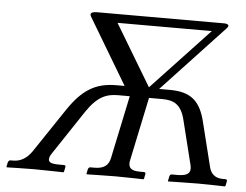

<svg xmlns="http://www.w3.org/2000/svg" viewBox="-48 -704 980 765"><g transform="rotate(5 442.0 -321.5)"><path d="M423 -323H469L416 -71C410 -43 393 -27 354 -27H337C333 -27 330 -24 328 -19L324 0L326 2C326 2 406 0 440 0C478 0 552 2 552 2L554 0L558 -19C559 -24 556 -27 552 -27H536C504 -27 491 -36 491 -57C491 -61 492 -66 493 -71L546 -323H598C644 -323 676 -310 691 -244L734 -71C735 -66 736 -61 736 -57C736 -34 717 -27 684 -27H663C659 -27 655 -24 654 -19L650 0L651 2C651 2 737 0 771 0C809 0 877 2 877 2L880 0L884 -19C885 -24 882 -27 877 -27H866C837 -27 818 -43 812 -71L769 -244C749 -328 711 -362 626 -362H583L829 -625C834 -630 836 -634 836 -637C836 -643 826 -645 818 -645H309C296 -645 285 -642 285 -634C285 -631 286 -628 288 -625L445 -362H412C327 -362 275 -328 219 -244L103 -71C84 -43 59 -27 29 -27H18C14 -27 10 -24 8 -19L4 0L6 2C6 2 76 0 113 0C147 0 232 2 232 2L234 0L238 -19C239 -24 237 -27 232 -27H212C185 -27 170 -31 170 -45C170 -51 173 -60 181 -71L296 -244C340 -310 377 -323 423 -323ZM542 -365 395 -610H772Z"/></g></svg>

Font: Libertinus Serif
Style: Italic
Weight: 400
Italic angle: -12°
Designer: Philipp H. Poll, Khaled Hosny
Foundry: Caleb Maclennan
Version: Version 7.050;RELEASE